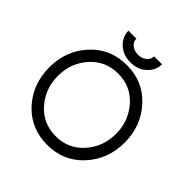

<svg xmlns="http://www.w3.org/2000/svg" viewBox="-228 -1047 1232 1232"><g transform="rotate(45 387.5 -431.5)"><path d="M388 -634Q502 -634 576 -551Q613 -509 632 -459Q651 -409 651 -350Q651 -233 576 -149Q502 -66 388 -66Q273 -66 199 -149Q124 -233 124 -350Q124 -409 142.5 -459Q161 -509 199 -551Q273 -634 388 -634ZM388 -712Q239 -712 142 -606Q46 -501 46 -350Q46 -199 142 -93Q239 12 388 12Q536 12 632 -92Q730 -198 730 -350Q730 -501 633 -607Q537 -712 388 -712ZM239 -875Q239 -820 283 -779Q326 -740 392 -740Q458 -740 500 -779Q544 -819 544 -875H472Q472 -846 449 -828Q425 -809 392 -809Q358 -809 334 -828Q311 -846 311 -875Z"/></g></svg>

Font: Unageo
Style: Regular
Weight: 400
Designer: Richard Sepsi
Foundry: Richard Sepsi
Version: Version 2.000